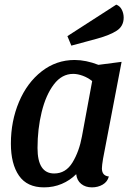

<svg xmlns="http://www.w3.org/2000/svg" viewBox="-20 -789 569 829"><path d="M420 -62Q420 -30 450 -27Q444 -4 423.5 8Q403 20 377 20Q349 20 330.5 5Q312 -10 309 -37Q282 -10 246.5 5Q211 20 170 20Q97 20 62 -30.5Q27 -81 27 -169Q27 -266 62 -349Q97 -432 160 -481Q223 -530 302 -530Q351 -530 405 -509L505 -522L425 -104Q420 -74 420 -62ZM296 -470Q247 -470 212.5 -424.5Q178 -379 160 -305.5Q142 -232 142 -150Q142 -40 214 -40Q264 -40 293 -87.5Q322 -135 334 -201L378 -439Q359 -454 337 -462Q315 -470 296 -470ZM514 -713Q514 -676 484 -656.5Q454 -637 399 -622L288 -592L271 -633L482 -769Q498 -763 506 -747Q514 -731 514 -713Z"/></svg>

Font: Sansita
Style: Italic
Weight: 400
Italic angle: -11°
Designer: Pablo Cosgaya
Foundry: Omnibus-Type
Version: Version 1.006